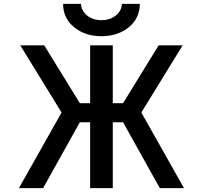

<svg xmlns="http://www.w3.org/2000/svg" viewBox="-20 -964 1040 985"><path d="M799.8 1 611.3 -336.9H558.6V1H442.4V-336.9H389.6L201.2 1H77.1L295.9 -386.7L84 -731.4H207L389.6 -434.6H442.4V-731.4H558.6V-434.6H611.3L793.9 -731.4H917L705.1 -386.7L923.8 1ZM303.7 -944.3H395.5Q397.5 -907.2 427.7 -883.8Q458 -860.4 500.5 -860.4Q543 -860.4 573.2 -883.8Q603.5 -907.2 605.5 -944.3H697.3Q697.3 -871.1 641.1 -824.7Q585 -778.3 500.5 -778.3Q416 -778.3 359.9 -824.7Q303.7 -871.1 303.7 -944.3Z"/></svg>

Font: Gen Shin Gothic Monospace Medium
Style: Regular
Weight: 500
Designer: [Source Han Sans]
Ryoko NISHIZUKA  (kana & ideographs); Paul D. Hunt (Latin, Greek & Cyrillic); Wenlong ZHANG  (bopomofo
Version: Version 1.002.20150607